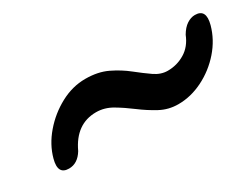

<svg xmlns="http://www.w3.org/2000/svg" viewBox="-35 -612 691 535"><g transform="rotate(-30 311.0 -344.0)"><path d="M431 -249Q399.5 -249 372.8 -263.5Q346 -278 321.2 -296.8Q296.5 -315.5 272 -330Q247.5 -344.5 220.5 -344.5Q155.5 -344.5 123.5 -275.5Q105.5 -246 77.5 -246Q41 -246 53.5 -292Q64 -331 92.8 -364.5Q121.5 -398 160.5 -419Q199.5 -440 241 -440Q281.5 -440 311.5 -425.5Q341.5 -411 365.2 -392Q389 -373 409.5 -358.8Q430 -344.5 452 -344.5Q482 -344.5 507.2 -359.8Q532.5 -375 545 -406.5Q555.5 -424.5 568.5 -433Q581.5 -441.5 594.5 -441.5Q631 -441.5 618.5 -395Q607.5 -354.5 578.5 -321.2Q549.5 -288 510.5 -268.5Q471.5 -249 431 -249Z"/></g></svg>

Font: Fraunces 72pt S050 Black
Style: Italic
Weight: 900
Italic angle: -16°
Version: Version 1.000; ttfautohint (v1.8.3)